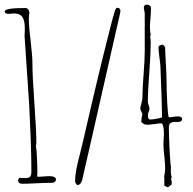

<svg xmlns="http://www.w3.org/2000/svg" viewBox="-26 -781 817 813"><path d="M685.1 12.2 701.2 0V-14.2L698.2 -21L701.2 -33.2Q697.3 -40 697.3 -57.1Q697.3 -69.3 698.2 -74.2Q695.3 -81.1 692.1 -146Q689 -210.9 689 -243.2Q689 -255.4 697.3 -260.5Q705.6 -265.6 717.3 -264.6Q719.7 -264.2 724.1 -264.2Q733.4 -264.2 739.3 -267.3Q745.1 -270.5 745.1 -276.9Q745.1 -288.1 726.1 -288.1Q718.3 -288.1 707 -286.1Q695.8 -284.2 689 -284.2Q685.1 -288.1 682.1 -344.5Q679.2 -400.9 679.2 -439.9Q679.2 -463.4 676.3 -510.7Q673.3 -557.6 673.3 -581.1L664.1 -591.8Q656.2 -591.8 650.6 -588.6Q645 -585.4 645 -580.1Q645 -567.9 648.9 -539.1Q652.8 -511.7 653.3 -500Q660.2 -326.2 660.2 -284.2Q654.3 -281.2 637 -278.1Q619.6 -274.9 609.9 -274.9Q600.1 -274.9 600.1 -293.9Q600.1 -299.3 603.5 -307.6Q606.9 -314.9 606.9 -320.8Q606.9 -326.7 603.5 -335.4Q600.1 -344.2 600.1 -350.1Q600.1 -395 606.4 -476.1Q612.3 -560.5 612.3 -602.1Q612.3 -605.5 609.9 -629.9L612.3 -632.8Q608.9 -651.4 608.9 -667Q608.9 -677.7 611.3 -707Q613.3 -730.5 613.3 -747.1Q613.3 -753.9 607.9 -757.6Q602.5 -761.2 595.2 -761.2Q583 -761.2 583 -748Q583 -743.2 585 -735.8Q586.9 -728 586.9 -723.1V-564Q586.9 -527.8 582 -465.8Q577.1 -403.8 577.1 -368.2Q577.1 -359.4 572.8 -343.3Q567.9 -328.1 567.9 -318.8L577.1 -298.8Q572.3 -275.9 572.3 -267.1V-264.2Q573.7 -262.7 575.4 -261.5Q577.1 -260.3 579.1 -258.8Q582 -256.3 584 -255.4Q585.9 -254.4 587.4 -254.2Q588.9 -253.9 589.8 -253.9Q594.7 -252.9 599.1 -252.9Q608.9 -252.9 628.9 -255.9Q648.4 -258.8 658.2 -258.8Q668 -253.4 668 -214.8L667 -192.4L666 -169.9Q666 -155.3 669.9 -119.1Q673.3 -86.9 673.3 -67.9Q673.3 -50.8 668.9 -32.2L669.9 -29.8V5.9ZM469.2 -748Q466.8 -748 464.8 -744.6Q463.4 -742.2 460.4 -735.4Q455.1 -717.8 454.1 -713.4Q452.1 -707 452.1 -707Q396 -491.7 327.1 -189Q323.2 -170.4 313.5 -133.3Q301.8 -88.9 296.9 -62.5Q292 -36.1 292 -15.1Q292 -3.9 302.2 2.9Q314 2 320.3 -14.2Q324.7 -25.9 328.1 -45.4L331.1 -59.1L351.1 -146L463.9 -643.1L469.7 -668.5L479.5 -710.9Q483.9 -731.4 483.9 -734.9Q483.9 -748 469.2 -748ZM65.9 -2.9Q90.8 -2.9 127.4 -4.9Q164.1 -6.8 189 -6.8Q210.9 -6.8 210.9 -21Q210.9 -35.2 180.2 -35.2Q173.3 -35.2 157.7 -33.7Q142.6 -32.2 135.3 -32.2L130.9 -35.2L131.8 -42.5Q132.3 -45.9 132.3 -49.8Q132.3 -74.7 130.4 -114.3Q128.4 -153.8 126 -163.1Q127.9 -170.4 127.9 -175.8Q127.9 -228.5 119.6 -343.8Q111.3 -458.5 111.3 -511.2Q111.3 -543 104 -606Q96.2 -667 96.2 -700.2Q96.2 -716.3 99.1 -731H97.2Q97.2 -737.3 92.5 -742.2Q87.9 -747.1 81.1 -747.1Q-5.9 -747.1 -5.9 -732.9Q-5.9 -722.2 10.3 -722.2L22 -723.1L33.2 -724.1Q59.1 -724.1 69.1 -708.5Q79.1 -692.9 79.1 -661.1Q79.1 -650.9 78.6 -643.6Q78.1 -636.2 78.1 -627L97.7 -335.4Q101.1 -272.5 104 -193.6Q106.9 -114.7 106.9 -54.2Q106.9 -39.1 101.6 -33Q96.2 -26.9 82 -26.9Q74.7 -26.9 68.8 -27.3Q62.5 -27.8 55.2 -27.8L50.3 -18.1Q50.3 -11.7 54.7 -7.3Q59.1 -2.9 65.9 -2.9Z"/></svg>

Font: Amatica SC
Style: Regular
Weight: 400
Version: Version 2.000